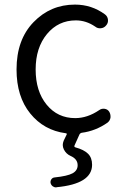

<svg xmlns="http://www.w3.org/2000/svg" viewBox="-20 -571 546 844"><path d="M338.9 12.7Q332 14.6 329.1 20.5L307.6 68.4Q304.7 75.2 312.5 77.1Q348.6 86.9 366.7 104.5Q384.8 122.1 384.8 153.3Q384.8 237.3 228.5 252Q227.5 252.9 226.6 252.9Q218.8 252.9 211.9 248Q204.1 242.2 202.1 232.4Q201.2 223.6 206.1 216.8Q210.9 210 219.7 209Q276.4 203.1 298.8 190.9Q321.3 178.7 321.3 155.3Q321.3 127.9 290 114.3Q270.5 105.5 260.7 85.9Q255.9 76.2 255.9 66.4Q255.9 57.6 259.8 47.9L272.5 21.5Q276.4 15.6 268.6 14.6Q172.9 2 112.8 -72.3Q52.7 -146.5 52.7 -265.6Q52.7 -396.5 127.4 -473.6Q202.1 -550.8 309.6 -550.8Q382.8 -550.8 441.4 -507.8Q453.1 -499 454.6 -484.4Q456.1 -469.7 446.3 -459Q437.5 -448.2 423.3 -446.8Q409.2 -445.3 398.4 -454.1Q358.4 -481.4 313.5 -481.4Q236.3 -481.4 186.5 -421.4Q136.7 -361.3 136.7 -265.6Q136.7 -169.9 185.1 -110.8Q233.4 -51.8 310.5 -51.8Q364.3 -51.8 416 -86.9Q426.8 -94.7 439.9 -92.8Q453.1 -90.8 460 -80.1Q465.8 -70.3 465.8 -59.6Q465.8 -57.6 465.8 -54.7Q463.9 -41 453.1 -32.2Q400.4 4.9 338.9 12.7Z"/></svg>

Font: Gen Jyuu Gothic P Normal
Style: Regular
Weight: 300
Designer: [Source Han Sans]
Ryoko NISHIZUKA  (kana & ideographs); Paul D. Hunt (Latin, Greek & Cyrillic); Wenlong ZHANG  (bopomofo
Version: Version 1.002.20150607